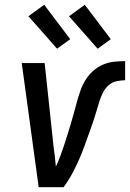

<svg xmlns="http://www.w3.org/2000/svg" viewBox="-20 -784 544 804"><path d="M142 0 71 -520H167L204 -173Q207 -152 209.5 -130Q212 -108 214 -86Q224 -108 232.5 -130.5Q241 -153 248.5 -176Q256 -199 263 -221.5Q270 -244 277 -267Q284 -290 290 -313Q296 -336 302.5 -359Q309 -382 317 -405Q325 -428 338 -449Q351 -470 370 -487Q389 -504 411.5 -513.5Q434 -523 457.5 -525.5Q481 -528 504 -528V-448Q486 -448 466.5 -443.5Q447 -439 432.5 -425Q418 -411 409.5 -393Q401 -375 395.5 -357Q390 -339 384.5 -320.5Q379 -302 373 -283.5Q367 -265 360.5 -247Q354 -229 347.5 -211Q341 -193 334.5 -174.5Q328 -156 320.5 -138Q313 -120 305 -102.5Q297 -85 288 -67.5Q279 -50 268.5 -33Q258 -16 246 0ZM389 -580 269 -716 335 -764 444 -620ZM219 -580 99 -716 165 -764 274 -620Z"/></svg>

Font: Iosevka Medium Oblique
Style: Regular
Weight: 500
Italic angle: -9°
Monospace: yes
Designer: Belleve Invis
Foundry: Belleve Invis
Version: Version 32.5.0; ttfautohint (v1.8.4)